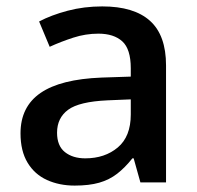

<svg xmlns="http://www.w3.org/2000/svg" viewBox="-20 -569 615 599"><path d="M299 -549Q398 -549 448 -504Q498 -459 498 -365V0H418L397 -75H393Q370 -46 345.5 -27Q321 -8 289.5 1Q258 10 213 10Q165 10 126.5 -7.5Q88 -25 66 -61.5Q44 -98 44 -153Q44 -236 106.5 -279Q169 -322 297 -327L388 -330V-356Q388 -416 361.5 -440Q335 -464 287 -464Q247 -464 208.5 -451.5Q170 -439 135 -423L102 -502Q140 -522 191 -535.5Q242 -549 299 -549ZM316 -256Q227 -252 192.5 -226.5Q158 -201 158 -155Q158 -114 182.5 -94.5Q207 -75 246 -75Q307 -75 347.5 -109Q388 -143 388 -212V-259Z"/></svg>

Font: Noto Sans Oriya Medium
Style: Regular
Weight: 500
Version: Version 2.003